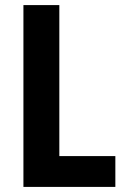

<svg xmlns="http://www.w3.org/2000/svg" viewBox="-20 -734 494 754"><path d="M72 0V-714H213V-121H433V0Z"/></svg>

Font: Noto Sans Condensed
Style: Regular
Weight: 400
Width: 3
Version: Version 2.013